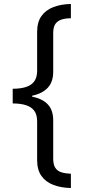

<svg xmlns="http://www.w3.org/2000/svg" viewBox="-20 -812 431 967"><path d="M44 -365Q84 -365 111.5 -374Q139 -383 153 -403Q167 -423 167 -455V-651Q167 -701 189 -731.5Q211 -762 249.5 -776.5Q288 -791 337 -792V-720Q310 -720 290 -713.5Q270 -707 259 -691.5Q248 -676 248 -645V-450Q248 -400 221 -370.5Q194 -341 142 -330V-325Q194 -315 221 -286Q248 -257 248 -206V-13Q248 18 259 34Q270 50 290 56Q310 62 337 63V135Q288 134 249.5 119.5Q211 105 189 74.5Q167 44 167 -6V-201Q167 -234 153 -253.5Q139 -273 111.5 -282Q84 -291 44 -291Z"/></svg>

Font: ubangla15
Style: Book
Weight: 400
Designer: Jelle Bosma - Monotype Design Team
Foundry: Monotype Imaging Inc.
Version: Version 2.003